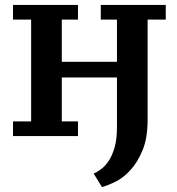

<svg xmlns="http://www.w3.org/2000/svg" viewBox="-20 -550 722 783"><path d="M298 5H33V-55H107V-470H33V-530H298V-470H232V-298H457V-470H391V-530H656V-470H582V-62Q582 13 561.5 62.5Q541 112 512 143.5Q483 175 453 190Q423 205 396 213L362 158Q379 150 394 138.5Q409 127 423 106.5Q437 86 447 52.5Q457 19 457 -31V-234H232V-55H298Z"/></svg>

Font: PT Serif Caption
Style: Semibold
Weight: 600
Designer: A.Korolkova, O.Umpeleva, V.Yefimov
Foundry: ParaType Ltd
Version: Version 1.00;May 2, 2020;FontCreator 12.0.0.2544 64-bit